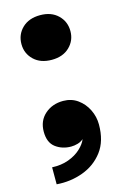

<svg xmlns="http://www.w3.org/2000/svg" viewBox="-115 -642 554 852"><g transform="rotate(-15 161.5 -215.5)"><path d="M159 -383Q107 -383 76.5 -412.5Q46 -442 46 -485Q46 -529 76.5 -558.5Q107 -588 159 -588Q210 -588 240.5 -558.5Q271 -529 271 -485Q271 -442 240.5 -412.5Q210 -383 159 -383ZM36 156V78Q78 80 112 67.5Q146 55 168.5 34Q191 13 199 -8Q188 2 172.5 6.5Q157 11 142 11Q101 11 71 -11.5Q41 -34 41 -84Q41 -134 75 -164Q109 -194 159 -194Q197 -194 225.5 -173.5Q254 -153 270 -120.5Q286 -88 286 -52Q286 24 250 71.5Q214 119 156.5 140Q99 161 36 156Z"/></g></svg>

Font: Parkinsans ExtraBold
Style: Regular
Weight: 800
Designer: Red Stone, Indian Type Foundry
Foundry: Indian Type Foundry
Version: Version 1.000